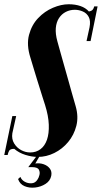

<svg xmlns="http://www.w3.org/2000/svg" viewBox="-39 -729 479 903"><path d="M46 113 57 103Q62 117 77 125.5Q92 134 109.5 133Q127 132 137 116Q143 108 146.5 94Q150 80 143.5 68.5Q137 57 111 57H94L134 4H148L127 40Q148 37 166.5 43.5Q185 50 195.5 64Q206 78 202 98Q197 122 175 136Q153 150 126 153Q99 156 76.5 146.5Q54 137 46 113ZM-3 0H-19L19 -183H37L19 -102Q15 -75 27.5 -54.5Q40 -34 60.5 -23Q81 -12 103 -12Q131 -12 151.5 -27.5Q172 -43 182 -72Q192 -101 190.5 -142.5Q189 -184 173 -235Q166 -255 160.5 -274Q155 -293 148.5 -312.5Q142 -332 135.5 -354Q129 -376 121 -401.5Q113 -427 104 -458Q85 -518 97.5 -565Q110 -612 140.5 -644Q171 -676 210 -692.5Q249 -709 284 -709Q315 -709 339.5 -700.5Q364 -692 379 -675Q391 -677 396.5 -683Q402 -689 404 -699H420L387 -536H368L382 -600Q388 -631 378.5 -649Q369 -667 350.5 -675Q332 -683 313 -683Q290 -683 270.5 -673Q251 -663 238.5 -644Q226 -625 223.5 -597.5Q221 -570 231 -534Q237 -511 243.5 -489Q250 -467 256 -444.5Q262 -422 269 -398.5Q276 -375 283 -349Q290 -323 298.5 -293.5Q307 -264 317 -229Q331 -180 320 -137Q309 -94 281.5 -61Q254 -28 216.5 -9.5Q179 9 139 9Q111 9 80.5 -0.5Q50 -10 28 -29Q9 -29 4 -20Q-1 -11 -3 0Z"/></svg>

Font: Emberly Black
Style: Italic
Weight: 900
Italic angle: -12°
Designer: Rajesh Rajput
Foundry: Rajesh Rajput
Version: Version 1.000